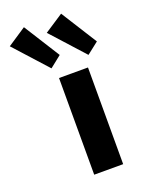

<svg xmlns="http://www.w3.org/2000/svg" viewBox="-252 -852 695 922"><g transform="rotate(-20 95.5 -390.5)"><path d="M213 -494V0H65V-494ZM180 -781 296 -597 236 -550 84 -718ZM-10 -781 106 -597 47 -550 -105 -718Z"/></g></svg>

Font: Exo 2
Style: Bold
Weight: 700
Designer: Natanael Gama
Foundry: Natanael Gama
Version: Version 2.010